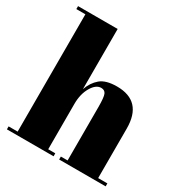

<svg xmlns="http://www.w3.org/2000/svg" viewBox="-174 -881 963 1012"><g transform="rotate(30 308.0 -375.0)"><path d="M10 -750H251V-384Q267 -430 300 -458Q333 -486 400 -486Q555 -486 555 -319V-18H611V0H328V-18H369V-343Q369 -403 361 -420.5Q353 -438 332 -438Q300 -438 275.5 -396Q251 -354 251 -294V-18H294V0H10V-18H65V-732H10Z"/></g></svg>

Font: Abril Fatface
Style: Regular
Weight: 400
Designer: Veronika Burian, Jos Scaglione
Foundry: TypeTogether
Version: Version 1.001